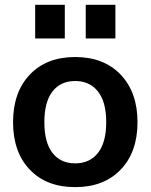

<svg xmlns="http://www.w3.org/2000/svg" viewBox="-20 -767 625 797"><path d="M103.5 -63Q34.2 -135.7 34.2 -259.8Q34.2 -383.8 103.5 -457Q172.9 -530.3 292 -530.3Q411.1 -530.3 481 -457Q550.8 -383.8 550.8 -259.8Q550.8 -135.7 481 -63Q411.1 9.8 292 9.8Q172.9 9.8 103.5 -63ZM126 -607.4V-747.1H249V-607.4ZM197.8 -387.2Q164.1 -343.8 164.1 -259.8Q164.1 -175.8 197.8 -132.3Q231.4 -88.9 292 -88.9Q352.5 -88.9 386.7 -132.3Q420.9 -175.8 420.9 -259.8Q420.9 -343.8 386.7 -387.2Q352.5 -430.7 292 -430.7Q231.4 -430.7 197.8 -387.2ZM335.9 -607.4V-747.1H459V-607.4Z"/></svg>

Font: GenEi M Gothic v2 Bold
Style: Regular
Weight: 700
Version: Version 2.0